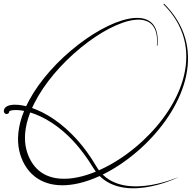

<svg xmlns="http://www.w3.org/2000/svg" viewBox="-110 -774 1022 1009"><path d="M751.8 -754C750.5 -754 749.5 -752.9 749.5 -751.6C749.5 -751.1 749.8 -750.3 750.2 -749.9C752 -748.1 757.4 -742.6 759.1 -740.8C800.2 -697.6 839 -640.7 857.6 -568.4C872.5 -510.4 873.5 -446.3 857 -377.2C842.4 -316 814.6 -253.6 775 -192.6C737.4 -134.7 690.2 -79.8 637.1 -30.9C564.2 36.3 485.1 87.7 410 121C404.7 114 399.9 106.6 395.4 98.9C361 40.4 328.5 -1.2 304.7 -28.6C280.7 -56.2 247.9 -90.6 206.2 -123.4C164.5 -156.2 122.4 -180.8 81.9 -197.5C73.8 -200.9 66 -203.9 58.5 -206.5C62 -214.5 65.9 -222.5 70 -230.7C121.6 -333.6 211.2 -439.2 315.6 -524.3C365.6 -565 416.4 -598.9 464 -623.7C514.1 -649.7 558.9 -665 596 -669.4C615.8 -671.8 633.2 -671 647.9 -667.3C663.9 -663.4 676.8 -656.2 686.9 -646.2C698.3 -634.8 705.9 -620.1 710.4 -603.1C715.9 -582.2 716.5 -558.6 714.4 -535.6C714.4 -535.5 714.4 -535.5 714.4 -535.4C714.4 -534.6 715.1 -533.9 716 -533.9C716.8 -533.9 717.5 -534.5 717.5 -535.3C719.6 -558.5 719.4 -582.4 714.2 -604C710 -621.6 702.6 -637.4 690.9 -650C680.5 -661.2 667 -669.7 649.9 -674.7C634.2 -679.4 615.9 -681 595 -679.4C556.1 -676.4 509.2 -662.2 457.2 -637.3C407.7 -613.5 354.9 -580.5 302.7 -540.4C194.4 -457.2 99 -351.1 42.2 -245.2C36.9 -235.3 32 -225.5 27.4 -215.7C23.8 -216.6 20.2 -217.5 16.8 -218.2C-6 -223.1 -23.5 -224.1 -35.6 -223.8C-39.7 -223.6 -43.2 -223.4 -46.2 -223C-52.8 -222.3 -63.6 -220.5 -72.8 -215.7C-77.9 -213 -82.5 -209.4 -85.7 -204.4C-87.5 -201.6 -88.7 -198.7 -89.3 -195.7C-90 -191.8 -89.7 -188.5 -89.2 -186.1C-87.9 -179.8 -81.7 -174.7 -75.3 -174.7C-67.4 -174.7 -61.1 -181.1 -61.1 -189C-61.1 -189.1 -61.1 -189.4 -61.1 -189.6C-60.7 -189.8 -60.3 -190.1 -59.6 -190.5C-55.2 -192.8 -48.7 -194.1 -42.9 -194.8C-40.6 -195 -37.8 -195.3 -34.5 -195.5C-24.7 -196 -9.3 -195.8 11.7 -192C13.3 -191.8 14.9 -191.4 16.6 -191.1C0 -150.7 -9.9 -112 -13.6 -75.4C-20.6 -6.8 -5 47.7 18.5 89.6C20.2 92.6 22 95.5 23.7 98.3C35.3 117.1 50.8 136.2 71.5 152.7C90.5 167.9 113.3 180.4 140.3 188.7C186 202.7 241.2 203.8 304.5 189.1C339.4 181 376.1 168.2 413.7 151C420.8 157.9 428.3 164.4 436.4 170.4C456.9 185.5 480 196.6 505.1 204C552.6 218.1 604.2 217.8 652.3 210.9C702 203.8 746.1 189.9 774.5 179.5C791.2 173.4 804 168 811.7 164.5C816.4 162.4 819.8 160.8 821.9 159.8C823.1 159.3 824 158.8 824.5 158.6C824.8 158.4 825 158.3 825.2 158.2C825.2 158.2 825.3 158.2 825.3 158.2C825.3 158.2 825.4 158.1 825.3 158.1C825.3 158.1 825.4 158.1 825.4 158.1C825.4 158.1 825.4 158.1 825.4 158.1H825.4C825.4 158.1 825.4 158.1 825.4 158.1C825.4 158.1 825.4 158.1 825.4 158.1C825.4 158.1 825.4 158.1 825.4 158.1L825.4 158.1V158.1V158.1V158.1C825.4 158.1 825.4 158.1 825.4 158.1C825.4 158.1 825.4 158.1 825.4 158.1C825.4 158.1 825.4 158.1 825.5 158.1C825.5 158.1 825.5 158.1 825.5 158C825.5 158 825.5 158 825.5 158C825.5 158 825.5 157.9 825.5 157.9C825.5 157.9 825.5 157.8 825.5 157.8C825.5 157.7 825.5 157.7 825.4 157.7C825.4 157.7 825.4 157.6 825.3 157.6C825.3 157.6 825.3 157.6 825.3 157.6C825.3 157.6 825.3 157.6 825.3 157.6C825.2 157.6 825.2 157.6 825.2 157.6C825.2 157.7 825.2 157.7 825.2 157.7C825.2 157.7 825.2 157.7 825.2 157.7C825.2 157.7 825.2 157.7 825.2 157.7V157.7C825.2 157.7 825.2 157.7 825.2 157.7C825.2 157.7 825.1 157.7 825.1 157.7C825.1 157.7 825.1 157.7 825.1 157.7C825 157.7 825 157.8 825 157.8C824.8 157.8 824.6 157.9 824.3 158.1C823.7 158.3 822.8 158.7 821.6 159.2C819.5 160 815.9 161.4 811.2 163.2C803.4 166.2 790.2 171 773.4 176.3C744.7 185.4 700.3 197.5 651.3 202.7C603.5 207.8 553.8 206.1 509 191.2C485.6 183.4 464.5 172.4 446 157.8C440.2 153.3 434.7 148.5 429.6 143.4C445.7 135.5 461.9 126.9 478.2 117.4C538.1 82.4 597.6 37.4 652 -15.2C705 -66.5 751.8 -123.8 788.8 -183.9C827.7 -247.3 854.5 -311.7 868 -374.7C883.2 -445.9 880.6 -511.3 864.3 -570.1C843.9 -643.4 803.9 -700.6 762.5 -744.1C760.8 -745.9 755.4 -751.4 753.5 -753.3C753.1 -753.7 752.4 -754 751.9 -754H751.8ZM48.7 -183C56.4 -180.7 64.4 -178 72.9 -174.8C111.6 -160.1 152.5 -137.7 193.4 -106.9C234.3 -76 266.9 -42.9 290.2 -16C313.3 10.6 345.6 51.1 380 108.1C384.2 115 388.7 121.6 393.6 128C360.4 141.7 328.2 151.7 297.7 157.9C238.2 170 189.5 166.9 151.4 154.1C128.9 146.6 110.5 135.8 95.3 123.3C78.8 109.6 66.2 93.9 56.4 78C55 75.7 53.5 73.3 52.1 70.7C32 35.3 17.4 -11.3 22 -72.2C24.7 -106.2 33.2 -143.3 48.7 -183ZM825.2 157.7H825.2C825.2 157.7 825.2 157.7 825.2 157.7C825.2 157.7 825.2 157.7 825.2 157.7C825.2 157.7 825.2 157.7 825.2 157.7Z"/></svg>

Font: Sinatra
Style: Regular
Weight: 400
Designer: Fahmi
Version: Version 0.1